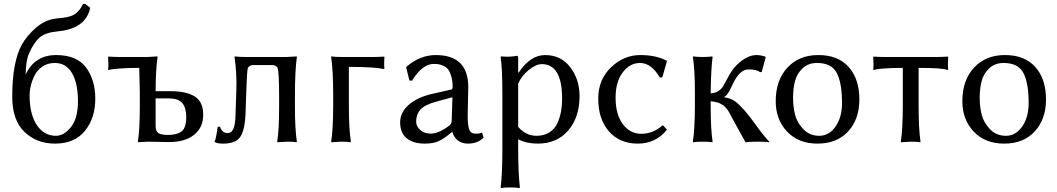

<svg xmlns="http://www.w3.org/2000/svg" viewBox="-20 -718 5359 973"><path d="M42 -228Q42 -403.8 90.8 -492.2Q115.7 -537.1 163.8 -578.6Q211.9 -620.1 272 -625Q332 -628.9 357.9 -645.5Q383.8 -662.1 400.9 -698.2H412.1L437 -678.2Q415 -572.3 272.9 -559.1Q210 -553.2 181.4 -528.6Q152.8 -503.9 127.9 -449.2Q111.8 -416 109.9 -340.8Q156.7 -439 264.2 -439Q369.1 -439 416 -376Q462.9 -313 462.9 -217.8Q462.9 -120.6 410.9 -55.4Q358.9 9.8 258.8 9.8Q166 9.8 104 -49.6Q42 -108.9 42 -228ZM257.8 -398.9Q221.7 -398.9 195.3 -380.9Q168.9 -362.8 155.5 -335.9Q142.1 -309.1 136 -283.4Q129.9 -257.8 129.9 -234.9Q129.9 -140.6 166 -85.2Q202.1 -29.8 263.2 -29.8Q304.2 -29.8 339.6 -74Q375 -118.2 375 -204.1Q375 -295.9 345 -347.4Q314.9 -398.9 257.8 -398.9Z M923.8 -126Q923.8 -169.9 904.8 -194.6Q885.7 -219.2 835.4 -219.2H768.6V-79.1Q768.6 -53.2 782.5 -43.7Q796.4 -34.2 831.5 -34.2Q876.5 -34.2 900.1 -52Q923.8 -69.8 923.8 -126ZM688.5 -250 685.5 -374Q629.4 -374 590.6 -371.1Q551.8 -368.2 540.5 -365.7L529.8 -362.8L527.8 -366.2Q530.8 -388.2 527.8 -429.2L529.8 -431.2Q559.6 -429.2 584.5 -429.2H728.5L776.4 -432.1L778.8 -429.2Q769 -366.2 768.6 -258.8V-255.9H845.7Q924.8 -255.9 967.3 -229Q1009.8 -202.1 1009.8 -136.2Q1009.8 -72.3 964.1 -35.2Q918.5 2 836.4 2Q815.4 2 782.5 1Q749.5 0 728.5 0L679.7 2.9L678.7 0Q688.5 -60.1 688.5 -179.2Z M1224.6 -150.9Q1221.7 -52.7 1194.3 -20Q1170.4 9.8 1110.4 9.8Q1082.5 9.8 1068.4 2L1067.4 -1Q1073.2 -10.7 1077.4 -38.3Q1081.5 -65.9 1083.5 -75.2L1093.8 -76.2Q1094.7 -75.2 1096.7 -71Q1098.6 -66.9 1099.1 -65.4Q1099.6 -64 1101.6 -61Q1103.5 -58.1 1104.5 -57.1Q1105.5 -56.2 1107.9 -53.5Q1110.4 -50.8 1112.1 -49.8Q1113.8 -48.8 1116.7 -47.4Q1119.6 -45.9 1122.1 -45.4Q1124.5 -44.9 1127.9 -44.4Q1131.3 -43.9 1135.7 -43.9Q1170.9 -43.9 1173.3 -129.9L1177.7 -258.8Q1180.7 -346.7 1168.5 -429.2L1169.4 -432.1Q1192.4 -429.2 1226.6 -429.2H1431.6L1483.4 -432.1L1484.4 -429.2Q1474.6 -361.3 1474.6 -229V-179.2Q1474.6 -63 1484.4 0L1482.4 2.9Q1468.3 0 1434.6 0L1385.7 2.9L1384.8 0Q1394.5 -60.1 1394.5 -179.2V-229Q1394.5 -348.1 1386.7 -375Q1377 -388.2 1360.4 -388.2H1262.7Q1246.6 -388.2 1236.3 -375Q1231.4 -357.9 1228.5 -266.1Z M1668.5 -229Q1668.5 -361.8 1658.2 -429.2L1659.2 -432.1Q1677.2 -429.2 1711.4 -429.2H1871.1Q1896 -429.2 1926.3 -431.2L1928.2 -429.2Q1925.3 -391.1 1928.2 -371.1L1926.3 -368.2Q1873 -379.4 1748 -378.9V-180.2Q1748 -63 1758.3 0L1756.3 2.9Q1742.2 0 1708.5 0Q1708.5 0 1659.2 2.9L1658.2 0Q1668 -60.1 1668.5 -180.2Z M2272.9 -225.1 2188 -202.1Q2132.8 -187 2110.8 -162.6Q2088.9 -138.2 2088.9 -102.1Q2088.9 -78.1 2109.4 -59.6Q2129.9 -41 2163.1 -41Q2203.1 -41 2254.9 -80.1Q2269 -89.8 2269 -106ZM2272.9 -47.9H2269Q2229 -13.7 2201.4 -2Q2173.8 9.8 2132.8 9.8Q2074.7 9.8 2041.3 -17.1Q2007.8 -43.9 2007.8 -98.1Q2007.8 -148.9 2052.2 -187.5Q2096.7 -226.1 2173.8 -243.2L2267.1 -264.2Q2273.9 -266.1 2273.9 -275.9Q2273.9 -308.1 2266.8 -331.5Q2259.8 -355 2250.7 -366.5Q2241.7 -377.9 2226.8 -384.5Q2211.9 -391.1 2201.9 -392.6Q2191.9 -394 2177.7 -394Q2120.6 -394 2067.9 -309.1L2054.7 -310.1L2038.1 -377L2041 -380.9Q2109.9 -439 2188 -439Q2353 -439 2353 -276.9Q2353 -273.4 2352.5 -252.7Q2352.1 -231.9 2351.6 -208.3Q2351.1 -184.6 2350.6 -160.2Q2350.1 -135.7 2350.1 -126Q2350.1 -63 2366.7 -47.9Q2375 -40.5 2396 -40.5Q2408.2 -40.5 2422.9 -45.9L2430.7 -21Q2401.4 9.8 2351.1 9.8Q2322.8 9.8 2302 -4.9Q2281.2 -19.5 2272.9 -47.9Z M2606 -293.9V-75.2Q2644 -30.3 2698.7 -29.8Q2736.8 -29.8 2763.9 -46.9Q2791 -64 2804.4 -93.5Q2817.9 -123 2823.2 -153.6Q2828.6 -184.1 2828.6 -217.8Q2828.6 -392.6 2726.1 -393.1Q2696.3 -393.1 2659.2 -363Q2622.1 -333 2606 -293.9ZM2606 -352.1 2607.9 -349.1Q2667 -439 2742.7 -439Q2822.8 -439 2869.9 -377.4Q2917 -315.9 2917 -231Q2917 -124 2859.9 -57.1Q2802.7 9.8 2705.1 9.8Q2647 9.8 2606 -12.2V32.2Q2606 161.1 2614.7 231.9L2612.8 234.9Q2594.7 231.9 2565.7 231.9Q2536.6 231.9 2519 234.9L2517.1 231.9Q2525.9 165 2525.9 32.2V-234.9Q2525.9 -373 2517.1 -429.2L2519 -432.1Q2563 -428.2 2599.6 -435.1Q2605.5 -435.1 2606 -424.8Z M3223.6 -398.9Q3171.9 -398.9 3135.7 -351.1Q3099.6 -303.2 3099.6 -223.1Q3099.6 -138.2 3136.2 -89.1Q3172.9 -40 3229.5 -40Q3289.6 -40 3336.4 -82H3340.8L3359.9 -61Q3303.7 9.8 3212.4 9.8Q3120.6 9.8 3066.2 -52Q3011.7 -113.8 3011.7 -217.8Q3011.7 -314.9 3076.7 -377Q3141.6 -439 3224.6 -439Q3303.7 -439 3357.4 -411.1L3359.9 -408.2L3336.4 -326.2L3323.7 -325.2Q3280.8 -398.9 3223.6 -398.9Z M3501.5 -250Q3501.5 -369.1 3491.2 -429.2L3493.2 -432.1Q3511.2 -429.2 3541.3 -429.2Q3571.3 -429.2 3589.4 -432.1L3591.3 -429.2Q3583.5 -376 3581.5 -250V-245.1Q3604.5 -246.1 3620.4 -256.6Q3636.2 -267.1 3643.8 -279.5Q3651.4 -292 3663.8 -315.9Q3676.3 -339.8 3685.5 -354Q3708.5 -389.2 3743.9 -414.1Q3779.3 -439 3815.4 -439Q3832.5 -439 3856.4 -432.1L3860.4 -428.2L3840.3 -354L3832.5 -352.1Q3814.5 -366.2 3774.4 -366.2Q3744.6 -366.2 3719.2 -335Q3705.1 -317.9 3685.8 -275.9Q3666.5 -233.9 3650.4 -227.1V-225.1Q3684.6 -219.2 3704.3 -205.1Q3724.1 -190.9 3753.4 -158.2Q3779.3 -128.4 3813.7 -80.3Q3848.1 -32.2 3878.4 0L3876.5 2.9Q3861.3 0 3824.2 0Q3784.2 0 3758.3 2.9Q3749.5 -11.2 3694.3 -112.8Q3692.9 -115.7 3686.5 -127.4Q3680.2 -139.2 3678.7 -141.8Q3677.2 -144.5 3671.6 -154.1Q3666 -163.6 3663.3 -166Q3660.6 -168.5 3654.8 -175.5Q3648.9 -182.6 3644.3 -184.8Q3639.6 -187 3632.6 -191.7Q3625.5 -196.3 3618.2 -198.2Q3610.8 -200.2 3601.6 -202.1Q3592.3 -204.1 3581.5 -204.6V-179.2Q3581.5 -63 3591.3 0L3589.4 2.9Q3571.3 0 3541.3 0Q3511.2 0 3493.2 2.9L3491.2 0Q3501 -60.1 3501.5 -179.2Z M3911.1 -205.1Q3911.1 -311 3970 -375Q4028.8 -439 4127 -439Q4227.1 -439 4281 -378.4Q4335 -317.9 4335 -213.9Q4335 -113.8 4278.1 -52Q4221.2 9.8 4123 9.8Q4025.9 9.8 3968.5 -51.3Q3911.1 -112.3 3911.1 -205.1ZM4120.1 -398.9Q4076.2 -398.9 4047.6 -372.1Q4019 -345.2 4009 -307.6Q3999 -270 3999 -222.2Q3999 -177.2 4009 -137.2Q4019 -97.2 4051 -63.5Q4083 -29.8 4131.8 -29.8Q4181.6 -29.8 4214.4 -76.9Q4247.1 -124 4247.1 -195.8Q4247.1 -296.9 4220.7 -347.9Q4194.3 -398.9 4120.1 -398.9Z M4555.2 -374Q4499 -374 4461.9 -371.1Q4424.8 -368.2 4416 -365.7L4407.2 -362.8L4405.3 -366.2Q4408.2 -388.2 4405.3 -429.2L4407.2 -431.2Q4437 -429.2 4461.9 -429.2H4728Q4752.9 -429.2 4783.2 -431.2L4785.2 -429.2Q4782.2 -388.2 4785.2 -366.2L4783.2 -362.8Q4760.3 -374 4635.3 -374V-180.2Q4635.3 -63 4645 0L4643.1 2.9Q4628.9 0 4595.2 0L4545.9 2.9L4544.9 0Q4554.7 -60.1 4555.2 -180.2Z M4856.9 -205.1Q4856.9 -311 4915.8 -375Q4974.6 -439 5072.8 -439Q5172.9 -439 5226.8 -378.4Q5280.8 -317.9 5280.8 -213.9Q5280.8 -113.8 5223.9 -52Q5167 9.8 5068.8 9.8Q4971.7 9.8 4914.3 -51.3Q4856.9 -112.3 4856.9 -205.1ZM5065.9 -398.9Q5022 -398.9 4993.4 -372.1Q4964.8 -345.2 4954.8 -307.6Q4944.8 -270 4944.8 -222.2Q4944.8 -177.2 4954.8 -137.2Q4964.8 -97.2 4996.8 -63.5Q5028.8 -29.8 5077.6 -29.8Q5127.4 -29.8 5160.2 -76.9Q5192.9 -124 5192.9 -195.8Q5192.9 -296.9 5166.5 -347.9Q5140.1 -398.9 5065.9 -398.9Z"/></svg>

Font: Biolilbert
Style: Regular
Weight: 400
Designer: Philipp H. Poll
Foundry: Philipp H. Poll
Version: Version 1.1.0